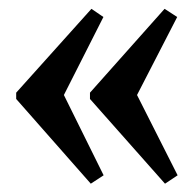

<svg xmlns="http://www.w3.org/2000/svg" viewBox="-20 -436 454 446"><path d="M363.3 -9.3 189 -206.1V-220.7L362.3 -415.5L391.6 -396.5L298.3 -215.3L392.6 -28.8ZM190.9 -9.3 17.6 -206.1V-220.7L192.4 -415.5L220.2 -396.5L128.4 -215.3L220.7 -28.8Z"/></svg>

Font: Elstob 6pt
Style: Bold
Weight: 700
Designer: Peter S. Baker
Version: Version 1.015